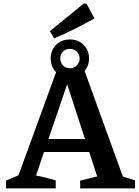

<svg xmlns="http://www.w3.org/2000/svg" viewBox="-20 -1041 766 1061"><path d="M659 -65Q676 -60 693 -55Q710 -50 726 -44V0H423V-43L517 -66L336 -622H367L179 -71Q207 -66 234 -59Q261 -52 288 -44V0H13V-43L82 -72L298 -664H442ZM184 -201V-273H548V-201ZM366 -612Q335 -612 311.5 -625.5Q288 -639 274 -663Q260 -687 260 -718Q260 -748 274 -772Q288 -796 311.5 -809.5Q335 -823 366 -823Q412 -823 442 -793.5Q472 -764 472 -718Q472 -687 458 -663Q444 -639 420.5 -625.5Q397 -612 366 -612ZM366 -664Q389 -664 404.5 -679.5Q420 -695 420 -717Q420 -741 404.5 -756Q389 -771 366 -771Q343 -771 328 -756Q313 -741 313 -717Q313 -695 328 -679.5Q343 -664 366 -664ZM279 -829 256 -869 442 -1021H458L502 -939Q447 -908 391.5 -880.5Q336 -853 279 -829Z"/></svg>

Font: Piazzolla Thin
Style: Bold
Weight: 700
Version: Version 2.005